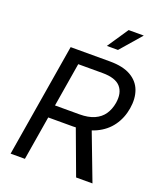

<svg xmlns="http://www.w3.org/2000/svg" viewBox="-168 -1051 977 1158"><g transform="rotate(20 321.0 -472.0)"><path d="M40.5 0 161.1 -727.5H413.1Q497.1 -727.5 547.4 -698.7Q597.7 -669.9 616.5 -619.4Q635.3 -568.8 624.5 -503.4Q613.8 -438.5 578.1 -388.7Q542.5 -338.9 482.4 -310.8Q422.4 -282.7 339.4 -282.7H138.7L151.9 -364.7H349.6Q406.2 -364.7 444.6 -381.8Q482.9 -398.9 504.4 -430.4Q525.9 -461.9 533.2 -504.4Q544.4 -571.8 511.2 -609.1Q478 -646.5 395.5 -646.5H239.3L132.3 0ZM460.9 0 339.4 -327.6H441.4L565.9 0ZM363.8 -809.1 454.6 -943.8H551.8L435.1 -809.1Z"/></g></svg>

Font: Inter 17pt
Style: Italic
Weight: 400
Italic angle: -9.3988°
Version: Version 4.001;git-66647c0bb